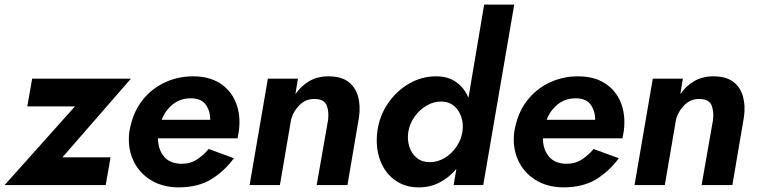

<svg xmlns="http://www.w3.org/2000/svg" viewBox="-36 -800 3273 830"><path d="M288 -340 -16 0H421L442 -120H234L530 -460H103L82 -340Z M647 -202H991L997 -236Q1005 -304 983.5 -357Q962 -410 915 -440Q868 -470 799 -470Q736 -470 682 -446Q628 -422 590 -379Q552 -336 535 -280Q531 -268 528 -255.5Q525 -243 523 -230Q515 -163 539 -109Q563 -55 613.5 -23Q664 9 734 10Q821 10 878 -25.5Q935 -61 975 -116L866 -156Q844 -129 814.5 -110Q785 -91 745 -92Q696 -94 671.5 -125Q647 -156 647 -202ZM663 -282Q678 -322 710.5 -348.5Q743 -375 789 -375Q834 -375 853.5 -347.5Q873 -320 873 -282Z M1382 -280 1333 0H1466L1516 -294Q1523 -344 1511.5 -384Q1500 -424 1469 -447Q1438 -470 1384 -470Q1336 -470 1300.5 -449Q1265 -428 1241 -393L1252 -460H1122L1043 0H1174L1222 -281Q1231 -318 1259 -346Q1287 -374 1327 -372Q1366 -371 1376.5 -343.5Q1387 -316 1382 -280Z M1729 -230Q1735 -266 1756.5 -296Q1778 -326 1809 -344Q1840 -362 1875 -361Q1906 -360 1927.5 -341.5Q1949 -323 1958.5 -293.5Q1968 -264 1963 -230Q1957 -194 1936 -164Q1915 -134 1885 -116.5Q1855 -99 1823 -99Q1788 -99 1765.5 -117.5Q1743 -136 1733.5 -166Q1724 -196 1729 -230ZM1595 -230Q1587 -164 1606.5 -109.5Q1626 -55 1669.5 -22.5Q1713 10 1775 10Q1824 10 1865 -11.5Q1906 -33 1937 -70L1925 0H2053L2187 -780H2057L1989 -377Q1972 -419 1937 -444.5Q1902 -470 1849 -470Q1787 -470 1732.5 -438.5Q1678 -407 1641 -353Q1604 -299 1595 -230Z M2311 -202H2655L2661 -236Q2669 -304 2647.5 -357Q2626 -410 2579 -440Q2532 -470 2463 -470Q2400 -470 2346 -446Q2292 -422 2254 -379Q2216 -336 2199 -280Q2195 -268 2192 -255.5Q2189 -243 2187 -230Q2179 -163 2203 -109Q2227 -55 2277.5 -23Q2328 9 2398 10Q2485 10 2542 -25.5Q2599 -61 2639 -116L2530 -156Q2508 -129 2478.5 -110Q2449 -91 2409 -92Q2360 -94 2335.5 -125Q2311 -156 2311 -202ZM2327 -282Q2342 -322 2374.5 -348.5Q2407 -375 2453 -375Q2498 -375 2517.5 -347.5Q2537 -320 2537 -282Z M3046 -280 2997 0H3130L3180 -294Q3187 -344 3175.5 -384Q3164 -424 3133 -447Q3102 -470 3048 -470Q3000 -470 2964.5 -449Q2929 -428 2905 -393L2916 -460H2786L2707 0H2838L2886 -281Q2895 -318 2923 -346Q2951 -374 2991 -372Q3030 -371 3040.5 -343.5Q3051 -316 3046 -280Z"/></svg>

Font: Jost* 600 Semi Italic
Style: Italic
Weight: 600
Italic angle: -10°
Version: Version 3.200; ttfautohint (v0.97) -l 8 -r 50 -G 200 -x 14 -